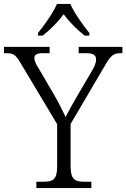

<svg xmlns="http://www.w3.org/2000/svg" viewBox="-28 -951 639 971"><path d="M164 -784V-771H188C232 -806 264 -839 294 -879C324 -839 356 -806 400 -771H424V-784C393 -822 347 -886 328 -931H260C241 -886 195 -822 164 -784ZM156 0H434V-32H399C352 -32 329 -42 329 -111V-324L503 -620C532 -670 546 -682 581 -682H591V-714H370V-682H408C445 -682 458 -671 458 -650C458 -636 452 -618 439 -596L361 -463C337 -421 315 -383 304 -359C288 -393 267 -435 243 -476L167 -606C156 -623 146 -641 146 -657C146 -671 152 -682 188 -682H223V-714H-8V-682H3C42 -682 52 -672 75 -634L261 -323V-109C261 -41 238 -32 191 -32H156Z"/></svg>

Font: Noto Serif Tamil Light
Style: Italic
Weight: 300
Italic angle: -12°
Designer: Indian Type Foundry, Tom Grace, and the Monotype Design Team
Foundry: Monotype Imaging Inc.
Version: Version 2.003